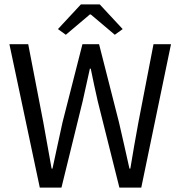

<svg xmlns="http://www.w3.org/2000/svg" viewBox="-20 -858 826 878"><path d="M162 0 23 -656H109L178 -299Q187 -245 197 -193Q207 -141 216 -87H220Q231 -141 243 -193.5Q255 -246 266 -299L357 -656H433L524 -299Q536 -247 548 -194Q560 -141 572 -87H576Q585 -141 594 -193.5Q603 -246 613 -299L682 -656H762L626 0H526L427 -395Q418 -433 410.5 -469.5Q403 -506 395 -544H391Q383 -506 374.5 -469.5Q366 -433 358 -395L261 0ZM245 -725 350 -838H436L541 -725L505 -699L395 -792H391L281 -699Z"/></svg>

Font: Processing Sans Pro
Style: Regular
Weight: 400
Designer: Paul D. Hunt
Foundry: Adobe Systems Incorporated
Version: Version 2.020;PS 2.000;hotconv 1.0.86;makeotf.lib2.5.63406